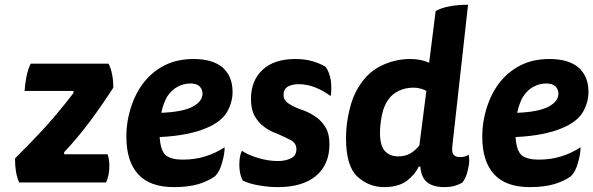

<svg xmlns="http://www.w3.org/2000/svg" viewBox="-20 -765 2487 805"><path d="M455.1 -397.5Q455.1 -426.8 450.2 -452.1Q445.3 -477.5 435.5 -498Q327.1 -498 108.4 -498Q97.7 -475.6 90.8 -443.4Q85 -412.1 83 -383.8Q151.4 -383.8 288.1 -383.8Q288.1 -381.8 288.1 -375Q232.4 -301.8 170.9 -233.4Q109.4 -166 43 -100.6Q43 -69.3 46.9 -45.9Q50.8 -21.5 60.5 0Q182.6 0 424.8 0Q430.7 -12.7 434.6 -30.3Q438.5 -47.9 438.5 -71.3Q438.5 -90.8 435.5 -101.6Q433.6 -112.3 430.7 -118.2Q370.1 -118.2 249 -118.2Q249 -120.1 249 -127Q308.6 -190.4 358.4 -257.8Q409.2 -326.2 455.1 -397.5Z M955.1 -379.9Q955.1 -444.3 914.1 -481.4Q872.1 -517.6 792 -517.6Q729.5 -517.6 680.7 -496.1Q631.8 -473.6 596.7 -435.5Q554.7 -389.6 532.2 -324.2Q509.8 -259.8 509.8 -192.4Q509.8 -87.9 559.6 -34.2Q608.4 19.5 709 19.5Q769.5 19.5 812.5 6.8Q855.5 -6.8 881.8 -26.4Q901.4 -45.9 911.1 -83Q921.9 -119.1 921.9 -147.5Q884.8 -123 840.8 -109.4Q797.9 -95.7 746.1 -95.7Q699.2 -95.7 675.8 -113.3Q653.3 -131.8 649.4 -190.4Q712.9 -193.4 760.7 -203.1Q809.6 -212.9 843.8 -227.5Q907.2 -253.9 931.6 -294.9Q955.1 -335.9 955.1 -379.9ZM656.2 -292Q661.1 -316.4 668.9 -335Q675.8 -353.5 684.6 -365.2Q700.2 -387.7 724.6 -401.4Q750 -415 778.3 -415Q804.7 -415 817.4 -402.3Q829.1 -389.6 829.1 -372.1Q829.1 -340.8 789.1 -318.4Q748 -295.9 656.2 -292Z M994.1 -132.8Q983.4 -110.4 983.4 -74.2Q983.4 -72.3 983.4 -70.3Q984.4 -32.2 998 -7.8Q1026.4 5.9 1067.4 12.7Q1107.4 19.5 1145.5 19.5Q1248 19.5 1304.7 -27.3Q1361.3 -75.2 1361.3 -160.2Q1361.3 -203.1 1345.7 -229.5Q1330.1 -255.9 1307.6 -272.5Q1279.3 -293 1248 -303.7Q1215.8 -314.5 1194.3 -328.1Q1182.6 -335 1175.8 -344.7Q1168.9 -353.5 1168.9 -367.2Q1168.9 -391.6 1187.5 -402.3Q1206.1 -412.1 1232.4 -412.1Q1267.6 -412.1 1301.8 -398.4Q1335.9 -384.8 1366.2 -362.3Q1369.1 -377 1369.1 -393.6Q1369.1 -409.2 1367.2 -426.8Q1361.3 -462.9 1345.7 -484.4Q1324.2 -498 1292 -507.8Q1259.8 -517.6 1217.8 -517.6Q1129.9 -517.6 1081.1 -472.7Q1032.2 -426.8 1032.2 -350.6Q1032.2 -305.7 1047.9 -278.3Q1063.5 -251 1085.9 -234.4Q1100.6 -222.7 1117.2 -214.8Q1133.8 -207 1149.4 -201.2Q1178.7 -188.5 1200.2 -176.8Q1222.7 -164.1 1222.7 -139.6Q1222.7 -112.3 1200.2 -101.6Q1177.7 -89.8 1144.5 -89.8Q1105.5 -89.8 1062.5 -102.5Q1020.5 -115.2 994.1 -132.8Z M1738.3 -155.3Q1721.7 -134.8 1701.2 -122.1Q1679.7 -109.4 1650.4 -109.4Q1613.3 -109.4 1592.8 -132.8Q1573.2 -155.3 1573.2 -209Q1573.2 -241.2 1581.1 -282.2Q1589.8 -324.2 1610.4 -350.6Q1626 -372.1 1653.3 -384.8Q1680.7 -397.5 1713.9 -397.5Q1729.5 -397.5 1743.2 -393.6Q1755.9 -390.6 1767.6 -383.8Q1757.8 -307.6 1738.3 -155.3ZM1942.4 -745.1Q1897.5 -745.1 1864.3 -738.3Q1831.1 -732.4 1806.6 -718.8Q1797.9 -646.5 1779.3 -502Q1761.7 -509.8 1742.2 -513.7Q1722.7 -517.6 1699.2 -517.6Q1638.7 -517.6 1582 -491.2Q1525.4 -464.8 1489.3 -409.2Q1459 -364.3 1445.3 -304.7Q1430.7 -245.1 1430.7 -186.5Q1430.7 -68.4 1478.5 -24.4Q1526.4 19.5 1590.8 19.5Q1648.4 19.5 1684.6 -5.9Q1719.7 -32.2 1735.4 -66.4Q1737.3 -66.4 1742.2 -66.4Q1746.1 -20.5 1771.5 0Q1797.9 19.5 1841.8 19.5Q1867.2 19.5 1884.8 14.6Q1902.3 9.8 1918 1Q1933.6 -16.6 1941.4 -51.8Q1947.3 -74.2 1947.3 -92.8Q1947.3 -105.5 1945.3 -116.2Q1936.5 -111.3 1927.7 -108.4Q1918.9 -106.4 1907.2 -106.4Q1890.6 -106.4 1881.8 -116.2Q1873 -126 1877 -157.2Q1898.4 -352.5 1942.4 -745.1Z M2447.3 -379.9Q2447.3 -444.3 2406.2 -481.4Q2364.3 -517.6 2284.2 -517.6Q2221.7 -517.6 2172.9 -496.1Q2124 -473.6 2088.9 -435.5Q2046.9 -389.6 2024.4 -324.2Q2002 -259.8 2002 -192.4Q2002 -87.9 2051.8 -34.2Q2100.6 19.5 2201.2 19.5Q2261.7 19.5 2304.7 6.8Q2347.7 -6.8 2374 -26.4Q2393.6 -45.9 2403.3 -83Q2414.1 -119.1 2414.1 -147.5Q2377 -123 2333 -109.4Q2290 -95.7 2238.3 -95.7Q2191.4 -95.7 2168 -113.3Q2145.5 -131.8 2141.6 -190.4Q2205.1 -193.4 2252.9 -203.1Q2301.8 -212.9 2335.9 -227.5Q2399.4 -253.9 2423.8 -294.9Q2447.3 -335.9 2447.3 -379.9ZM2148.4 -292Q2153.3 -316.4 2161.1 -335Q2168 -353.5 2176.8 -365.2Q2192.4 -387.7 2216.8 -401.4Q2242.2 -415 2270.5 -415Q2296.9 -415 2309.6 -402.3Q2321.3 -389.6 2321.3 -372.1Q2321.3 -340.8 2281.2 -318.4Q2240.2 -295.9 2148.4 -292Z"/></svg>

Font: cl
Style: Bold Italic
Weight: 400
Designer: Mitja Miklavcic
Version: Version 7.504; 2011; Build 1022